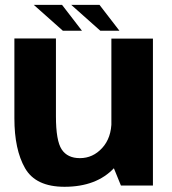

<svg xmlns="http://www.w3.org/2000/svg" viewBox="-20 -748 694 774"><path d="M467.5 0H596.5V-592.5H429V-94.5ZM205.5 -593H38V-271Q38 -145 81 -70Q124 5 240 5Q369.5 5 440.8 -71.5Q512 -148 512 -226L429.5 -260.5Q429.5 -192.5 392 -151.5Q354.5 -110.5 302 -110.5Q252 -110.5 228.8 -145.5Q205.5 -180.5 205.5 -279.5ZM384.5 -624H461.5L381 -728.5H267ZM233.5 -624H310.5L230 -728.5H116Z"/></svg>

Font: Anybody Thin
Style: Bold
Weight: 700
Version: Version 1.113;gftools[0.9.25]